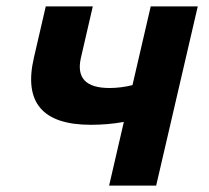

<svg xmlns="http://www.w3.org/2000/svg" viewBox="-20 -580 652 600"><path d="M367 -199Q317 -190 264 -190Q37 -190 86 -400L123 -560H270L233 -400Q211 -305 322 -305Q358 -305 394 -314L451 -560H598L468 0H321Z"/></svg>

Font: KaiGen Gothic CN Bold
Style: Bold
Weight: 700
Designer: Ryoko NISHIZUKA  (kana & ideographs); Paul D. Hunt (Latin, Greek & Cyrillic); Wenlong ZHANG  (bopomofo); Sandoll Communi
Foundry: Adobe Systems Incorporated
Version: Version 1.002.20150501